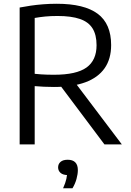

<svg xmlns="http://www.w3.org/2000/svg" viewBox="-20 -768 694 1021"><path d="M84.5 0V-728Q113 -733.5 143.8 -738Q174.5 -742.5 209 -745.2Q243.5 -748 282 -748Q428 -748 499.5 -694.8Q571 -641.5 571 -528.5Q571 -454.5 536.2 -405Q501.5 -355.5 434 -330.5Q366.5 -305.5 267 -305.5Q236.5 -305.5 213 -306.8Q189.5 -308 164.5 -310V0ZM535.5 0 274.5 -348H365L628 0ZM267.5 -370.5Q386.5 -370.5 440 -409Q493.5 -447.5 493.5 -527.5Q493.5 -583 472 -617.2Q450.5 -651.5 404.8 -667.2Q359 -683 286.5 -683Q249 -683 221 -680.2Q193 -677.5 164.5 -672.5V-375.5Q184 -373.5 199.5 -372.5Q215 -371.5 231 -371Q247 -370.5 267.5 -370.5ZM315.5 233Q328.5 204 333 182.8Q337.5 161.5 337.5 141L349.5 163H341.5Q315.5 163 302.2 151.5Q289 140 289 122Q289 104 302 92.8Q315 81.5 340 81.5Q366.5 81.5 380.2 95.2Q394 109 394 136.5Q394 157.5 386.8 183.8Q379.5 210 365.5 233Z"/></svg>

Font: Encode Sans SC Condensed Thin
Style: Regular
Weight: 400
Version: Version 3.002